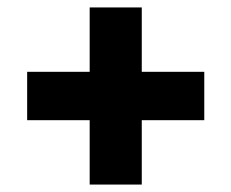

<svg xmlns="http://www.w3.org/2000/svg" viewBox="-20 -592 622 516"><path d="M361 -96V-269H529V-399H361V-572H221V-399H53V-269H221V-96Z"/></svg>

Font: Celebes ExtraBold
Style: Regular
Weight: 800
Designer: Anugrah Pasau
Foundry: Lafontype
Version: Version 1.000